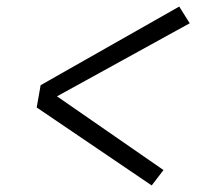

<svg xmlns="http://www.w3.org/2000/svg" viewBox="-20 -634 640 586"><path d="M443 -68 92 -306 104 -374 527 -614 559 -563 154 -340 479 -115Z"/></svg>

Font: Iosevka Etoile Light
Style: Italic
Weight: 300
Italic angle: -9°
Designer: Belleve Invis
Foundry: Belleve Invis
Version: Version 22.1.2; ttfautohint (v1.8.4)